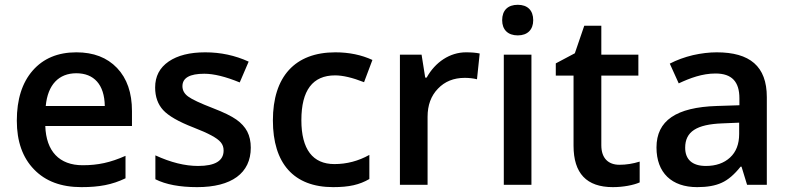

<svg xmlns="http://www.w3.org/2000/svg" viewBox="-20 -767 3281 797"><path d="M317.9 9.8C391.6 9.8 444.8 0 501 -26.9V-120.1C438 -92.3 387.2 -81.1 323.2 -81.1C226.1 -81.1 171.4 -139.2 168 -244.1H527.8V-306.2C527.8 -381.8 507.3 -441.4 465.8 -484.9C424.3 -528.3 368.2 -549.8 296.9 -549.8C220.2 -549.8 159.7 -524.4 115.7 -474.1C71.8 -423.8 49.8 -354.5 49.8 -266.1C49.8 -180.2 73.7 -112.8 121.1 -64C168.5 -14.6 233.9 9.8 317.9 9.8ZM296.9 -462.9C369.6 -462.9 413.6 -416.5 415 -327.1H169.9C178.2 -415.5 224.1 -462.9 296.9 -462.9Z M1021 -153.8C1021 -179.7 1016.1 -202.1 1006.3 -221.2C996.6 -239.7 981.4 -256.3 961.4 -270.5C941.4 -284.7 908.7 -300.8 864.3 -317.9C811 -338.4 776.9 -354.5 761.2 -366.2C745.1 -377.9 737.3 -392.1 737.3 -409.2C737.3 -443.8 767.6 -460.9 828.1 -460.9C867.7 -460.9 917 -448.7 975.1 -424.8L1012.2 -511.2C955.6 -537.1 895.5 -549.8 832 -549.8C768.1 -549.8 717.3 -537.1 680.2 -511.7C642.6 -485.8 624 -450.2 624 -403.8C624 -365.2 635.3 -334 657.2 -310.1C679.2 -286.1 721.2 -261.7 783.2 -237.8C814.9 -225.6 839.8 -214.4 857.9 -204.6C893.6 -185.1 908.2 -169.4 908.2 -142.1C908.2 -99.6 873 -78.1 802.2 -78.1C747.6 -78.1 688.5 -92.8 625 -122.1V-22.9C668.5 -1 726.6 9.8 798.3 9.8C941.4 9.8 1021 -48.3 1021 -153.8Z M1362.8 9.8C1429.2 9.8 1472.2 0 1513.2 -23.9V-124C1467.8 -98.6 1419.4 -85.9 1368.2 -85.9C1278.3 -85.9 1231 -147 1231 -268.1C1231 -392.1 1277.8 -454.1 1371.1 -454.1C1402.8 -454.1 1442.9 -444.8 1491.2 -425.8L1525.9 -518.1C1480.5 -539.1 1429.2 -549.8 1372.1 -549.8C1204.1 -549.8 1112.8 -448.7 1112.8 -267.1C1112.8 -88.9 1199.2 9.8 1362.8 9.8Z M1914.1 -549.8C1847.7 -549.8 1786.6 -509.3 1751 -444.8H1745.1L1730 -540H1640.1V0H1754.9V-282.2C1754.9 -330.1 1769 -369.1 1797.9 -398.9C1826.2 -428.7 1863.3 -443.8 1909.2 -443.8C1926.8 -443.8 1943.8 -441.9 1960 -438L1971.2 -544.9C1956.1 -548.3 1937 -549.8 1914.1 -549.8Z M2186 -540H2071.3V0H2186ZM2064.5 -683.1C2064.5 -644 2087.9 -620.1 2129.4 -620.1C2169.9 -620.1 2193.4 -644 2193.4 -683.1C2193.4 -724.1 2169.9 -747.1 2129.4 -747.1C2087.9 -747.1 2064.5 -724.1 2064.5 -683.1Z M2551.3 -83C2506.3 -83 2476.1 -108.9 2476.1 -164.1V-453.1H2629.9V-540H2476.1V-660.2H2405.3L2366.2 -545.9L2287.1 -503.9V-453.1H2360.8V-162.1C2360.8 -47.4 2415 9.8 2523.9 9.8C2566.9 9.8 2609.9 1.5 2635.3 -9.8V-96.2C2607.4 -87.4 2579.1 -83 2551.3 -83Z M3163.1 0V-363.8C3163.1 -492.2 3092.3 -549.8 2955.1 -549.8C2924.3 -549.8 2891.1 -545.9 2856.4 -538.1C2821.8 -529.8 2789.6 -518.1 2760.3 -502.9L2797.4 -420.9C2844.2 -442.9 2895 -461.9 2950.2 -461.9C3018.1 -461.9 3049.3 -427.7 3049.3 -358.9V-330.1L2956.1 -327.1C2786.6 -321.8 2705.1 -266.1 2705.1 -154.8C2705.1 -49.8 2768.1 9.8 2874 9.8C2915.5 9.8 2949.2 3.9 2975.6 -8.3C3002 -20 3028.3 -42.5 3054.2 -75.2H3058.1L3081.1 0ZM2910.2 -78.1C2853 -78.1 2824.2 -105.5 2824.2 -153.8C2824.2 -220.2 2871.1 -251 2979 -254.9L3048.3 -257.8V-210.9C3048.3 -168.9 3035.6 -136.2 3010.7 -113.3C2985.4 -89.8 2951.7 -78.1 2910.2 -78.1Z"/></svg>

Font: Samim Medium
Style: Regular
Weight: 500
Foundry: DejaVu fonts team - Redesigned by Saber Rastikerdar
Version: Version 4.0.5